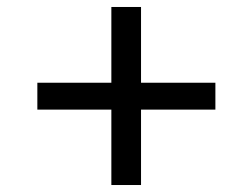

<svg xmlns="http://www.w3.org/2000/svg" viewBox="-20 -641 723 550"><path d="M87 -404H299V-621H384V-404H597V-327H384V-111H299V-327H87Z"/></svg>

Font: Poppins
Style: Regular
Weight: 400
Designer: Ninad Kale (Devanagari), Jonny Pinhorn (Latin)
Version: Version 5.002